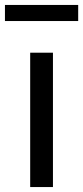

<svg xmlns="http://www.w3.org/2000/svg" viewBox="-30 -756 336 776"><path d="M92 0H184V-543H92ZM-10 -671H286V-736H-10Z"/></svg>

Font: Source Han Sans KR
Style: Regular
Weight: 400
Designer: Ryoko NISHIZUKA 西塚涼子 (kana, bopomofo & ideographs); Paul D. Hunt (Latin, Greek & Cyrillic); Sandoll Communications 산돌커뮤니
Foundry: Adobe
Version: Version 2.004;hotconv 1.0.118;makeotfexe 2.5.65603